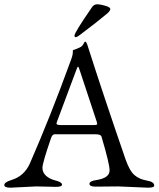

<svg xmlns="http://www.w3.org/2000/svg" viewBox="-22 -870 739 895"><path d="M325.2 -704.1Q325.2 -718.3 407.2 -836.9Q416 -850.1 432.1 -850.1Q448.2 -849.6 470.2 -842.8Q492.2 -835.9 492.2 -828.1Q492.2 -820.3 479 -808.1Q434.1 -770 349.1 -706.1Q336.9 -696.8 331.1 -696.8Q325.2 -696.8 325.2 -704.1ZM241.2 -293.9Q241.2 -287.1 262.2 -287.1H417Q431.2 -287.1 431.2 -292Q431.2 -293.9 429.2 -301.8L350.1 -541Q344.7 -559.1 341.8 -559.1Q338.9 -559.1 333 -542L243.2 -301.8Q241.2 -295.9 241.2 -293.9ZM30.8 -30.8Q90.8 -48.8 117.2 -107.9Q213.4 -328.1 304.2 -578.1Q317.4 -611.3 317.4 -624Q317.4 -636.7 317.9 -636.2Q354 -648.4 359.9 -655.3Q366.2 -662.1 369.1 -668.9Q372.1 -675.8 376 -675.8Q379.9 -675.8 384.8 -662.1Q459 -429.2 563 -127.9Q582 -73.2 605 -53.7Q627.9 -34.2 662.6 -28.3Q697.3 -22.5 696.8 -4.9Q696.8 4.9 668 4.9L528.8 -1L423.8 0Q395 0 395 -13.2Q395 -26.4 428.2 -30.8Q489.3 -40.5 488.8 -76.2Q488.8 -106 451.2 -232.9Q448.2 -244.1 423.8 -244.1H232.9Q221.7 -244.1 215.8 -226.1Q175.8 -109.9 175.8 -87.9Q175.8 -65.9 192.4 -50.8Q209 -35.6 237.8 -28.3Q266.6 -21 267.1 -9.8Q267.1 1.5 237.8 1L147 -1L26.9 4.9Q-2 4.9 -2 -7.8Q-2 -20.5 30.8 -30.8Z"/></svg>

Font: EBGaramond
Style: Regular
Weight: 400
Version: Version 000.012g